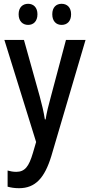

<svg xmlns="http://www.w3.org/2000/svg" viewBox="-20 -750 473 1010"><path d="M78 -675C78 -638 100 -619 128 -619C156 -619 177 -638 177 -675C177 -711 156 -730 128 -730C100 -730 78 -712 78 -675ZM255 -675C255 -638 276 -619 304 -619C333 -619 354 -638 354 -675C354 -711 333 -730 304 -730C276 -730 255 -712 255 -675ZM3 -540 170 -3 153 55C132 126 111 154 65 154C50 154 33 151 20 147V232C38 237 57 240 80 240C167 240 215 185 250 71L430 -540H327L248 -243C235 -197 225 -155 220 -122H216C210 -161 200 -203 189 -243L106 -540Z"/></svg>

Font: Noto Sans Devanagari Condensed Medium
Style: Regular
Weight: 500
Width: 3
Designer: Jelle Bosma - Monotype Design Team
Foundry: Monotype Imaging Inc.
Version: Version 2.004